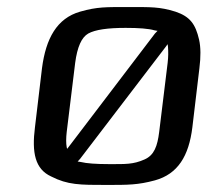

<svg xmlns="http://www.w3.org/2000/svg" viewBox="-20 -514 608 544"><path d="M545 -321C549 -353 549 -380 544 -402C534 -445 519 -467 477 -481C432 -495 407 -494 344 -494C281 -494 256 -495 207 -481C141 -462 110 -405 99 -321L79 -153C70 -82 79 -35 125 -14C172 10 206 10 282 10C343 10 371 10 419 -3C484 -21 515 -72 525 -153L545 -321ZM419 -419 174 -97C172 -94 167 -89 167 -87L171 -86C171 -89 170 -94 169 -97C167 -108 167 -122 169 -140L193 -336C199 -381 211 -408 230 -419C250 -430 285 -435 336 -435C373 -435 401 -433 418 -428C421 -427 429 -426 433 -427L432 -431C429 -430 423 -423 419 -419ZM431 -140C426 -100 417 -74 389 -62C357 -48 336 -49 289 -49C252 -49 225 -51 209 -55C204 -56 197 -57 193 -56L194 -52C198 -53 203 -60 207 -64L450 -382C454 -387 458 -393 459 -397H455C454 -394 455 -386 456 -381C457 -367 457 -353 455 -336L431 -140Z"/></svg>

Font: Gamestation Storm Oblique 
Style: Italic
Weight: 400
Designer: Jonas Hecksher
Foundry: Jonas Hecksher, Playtypeª, e-types AS
Version: Version 1.003